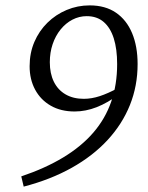

<svg xmlns="http://www.w3.org/2000/svg" viewBox="-20 -679 551 713"><path d="M59 -24Q148 -54 215 -94.5Q282 -135 326.5 -186.5Q371 -238 393 -301.5Q415 -365 415 -441Q415 -497 402.5 -536.5Q390 -576 365 -597.5Q340 -619 302 -619Q274 -619 249 -606Q224 -593 205 -569.5Q186 -546 175.5 -515Q165 -484 165 -448Q165 -406 180 -375.5Q195 -345 223.5 -328.5Q252 -312 291 -312Q320 -312 350.5 -322Q381 -332 418 -352L430 -330H424Q380 -297 339 -281Q298 -265 257 -265Q206 -265 168.5 -286.5Q131 -308 110.5 -346Q90 -384 90 -433Q90 -482 107.5 -523Q125 -564 156 -594.5Q187 -625 227.5 -642Q268 -659 313 -659Q371 -659 410.5 -632Q450 -605 470.5 -556Q491 -507 491 -441Q491 -360 462.5 -289Q434 -218 379.5 -159Q325 -100 246.5 -56Q168 -12 68 14Z"/></svg>

Font: Source Serif 4
Style: Italic
Weight: 400
Italic angle: -12°
Designer: Frank Grießhammer
Foundry: Adobe Systems Incorporated
Version: Version 4.004;hotconv 1.0.116;makeotfexe 2.5.65601